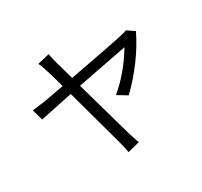

<svg xmlns="http://www.w3.org/2000/svg" viewBox="-167 -1010 1333 1269"><g transform="rotate(-30 500.0 -375.5)"><path d="M915 -631Q827 -450 662 -287L589 -331Q707 -429 796 -577Q760 -571 414 -503L538 -64Q547 -34 564 14L473 37Q464 -12 455 -44L334 -487L86 -435L63 -518L162 -531L314 -559Q286 -661 276 -691Q261 -742 248 -766L339 -788Q343 -762 356 -712L395 -574Q760 -642 815 -656Q842 -661 860 -669Z"/></g></svg>

Font: Source Han Sans K Regular
Style: Regular
Weight: 400
Designer: Ryoko NISHIZUKA  (kana & ideographs); Paul D. Hunt (Latin, Greek & Cyrillic); Wenlong ZHANG  (bopomofo); Sandoll Communi
Foundry: Adobe Systems Incorporated
Version: Version 1.00 July 18, 2014, initial release